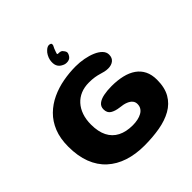

<svg xmlns="http://www.w3.org/2000/svg" viewBox="-229 -1012 1221 1221"><g transform="rotate(-45 382.0 -401.5)"><path d="M376.5 39.5Q298 39.5 234 18.5Q170 -2.5 124 -44.5Q78 -86.5 53.5 -150Q29 -213.5 29 -298.5Q29 -372.5 51.2 -427.5Q73.5 -482.5 112.5 -520.8Q151.5 -559 202 -582.5Q252.5 -606 309.5 -616.5Q366.5 -627 423.5 -627Q460.5 -627 496.5 -620.2Q532.5 -613.5 562.2 -600.8Q592 -588 609.5 -569.8Q627 -551.5 627 -529Q627 -500 608.2 -485.2Q589.5 -470.5 560.5 -470.5Q544 -470.5 529.2 -474Q514.5 -477.5 498.2 -482.5Q482 -487.5 460.8 -491Q439.5 -494.5 410 -494.5Q369 -494.5 336 -480.8Q303 -467 279.5 -441Q256 -415 243.2 -378.2Q230.5 -341.5 230.5 -296Q230.5 -232 252 -189.5Q273.5 -147 315 -125.8Q356.5 -104.5 415.5 -104.5Q439.5 -104.5 460.8 -109Q482 -113.5 498.2 -122.5Q514.5 -131.5 523.5 -145.8Q532.5 -160 532.5 -179.5Q532.5 -197 522 -210Q511.5 -223 490.2 -231.8Q469 -240.5 436.5 -243.5Q400 -248 377.5 -262Q355 -276 355 -308Q355 -333.5 373.5 -348.5Q392 -363.5 424 -370Q456 -376.5 496 -376.5Q549 -376.5 592 -366.2Q635 -356 665.8 -334.5Q696.5 -313 713 -279.8Q729.5 -246.5 729.5 -200.5Q729.5 -130 702.8 -83.5Q676 -37 628 -10Q580 17 515.8 28.2Q451.5 39.5 376.5 39.5ZM402.5 -843Q415 -841 417 -835Q419 -829 416.5 -821.5Q412 -814 407.8 -803.8Q403.5 -793.5 400.5 -784.5Q394 -768.5 396 -764.5Q397.5 -763 400.8 -762.8Q404 -762.5 409 -762.5Q418 -762.5 425.5 -759.5Q433 -756.5 437 -749.5Q444.5 -742 447.8 -732Q451 -722 442.5 -707Q432.5 -687 411 -683.8Q389.5 -680.5 372 -690Q349 -700.5 340.2 -720.8Q331.5 -741 337 -771.5Q340.5 -788 349 -803.2Q357.5 -818.5 368 -827.5Q376 -835.5 385 -839.8Q394 -844 402.5 -843Z"/></g></svg>

Font: Gluten SemiBold
Style: Regular
Weight: 600
Designer: Tyler Finck
Foundry: Etcetera Type Company
Version: Version 1.300